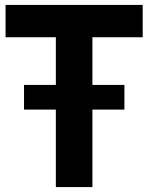

<svg xmlns="http://www.w3.org/2000/svg" viewBox="-20 -760 602 780"><path d="M77.6 -314.8V-415H485.4V-314.8ZM206.9 0V-608.7H2.6V-740H559.7V-608.7H355.4V0Z"/></svg>

Font: Encode Sans SC Condensed Thin
Style: Regular
Weight: 100
Width: 3
Designer: Multiple Designers
Foundry: Impallari Type
Version: Version 3.002